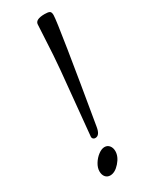

<svg xmlns="http://www.w3.org/2000/svg" viewBox="-190 -744 622 794"><g transform="rotate(-30 121.5 -347.0)"><path d="M93 -171Q116 -405 122 -472Q128 -539 131 -607L135 -681Q136 -704 181 -704Q198 -704 204.5 -700Q211 -696 211 -682Q211 -663 190 -530.5Q169 -398 134 -192Q128 -155 107 -155Q100 -155 96 -159.5Q92 -164 93 -171ZM52 -27Q52 -44 63 -62Q74 -80 90 -92Q106 -104 120 -104Q134 -104 142.5 -93.5Q151 -83 151 -67Q151 -41 128.5 -15.5Q106 10 83 10Q69 10 60.5 0Q52 -10 52 -27Z"/></g></svg>

Font: Charm
Style: Regular
Weight: 400
Designer: Katatrad Aksorn Co.,Ltd.
Foundry: Cadson Demak Co.,Ltd.
Version: Version 1.001